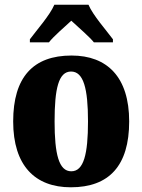

<svg xmlns="http://www.w3.org/2000/svg" viewBox="-20 -786 605 816"><path d="M107 -619V-606H188C206 -630 255 -672 283 -698C309 -674 365 -625 379 -606H460V-619C432 -657 375 -721 356 -766H211C192 -721 135 -657 107 -619ZM281 10C444 10 529 -82 529 -270C529 -458 436 -550 284 -550C121 -550 36 -458 36 -270C36 -82 129 10 281 10ZM283 -58C230 -58 212 -131 212 -270C212 -410 229 -482 282 -482C335 -482 354 -410 354 -270C354 -131 336 -58 283 -58Z"/></svg>

Font: Noto Serif Khmer Condensed Black
Style: Regular
Weight: 900
Width: 3
Designer: Danh Hong and the Monotype Design Team
Foundry: Monotype Imaging Inc.
Version: Version 2.004